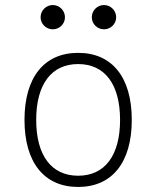

<svg xmlns="http://www.w3.org/2000/svg" viewBox="-20 -739 626 769"><path d="M293 9.8C428.7 9.8 507.8 -87.9 507.8 -258.8C507.8 -429.7 428.7 -527.3 293 -527.3C157.2 -527.3 78.1 -429.7 78.1 -258.8C78.1 -87.9 157.2 9.8 293 9.8ZM293 -35.2C186 -35.2 125 -116.2 125 -258.8C125 -401.4 186 -482.4 293 -482.4C399.9 -482.4 460.9 -401.4 460.9 -258.8C460.9 -116.2 399.9 -35.2 293 -35.2ZM191.4 -621.6C218.3 -621.6 240.2 -643.1 240.2 -669.9C240.2 -696.8 218.3 -718.8 191.4 -718.8C164.6 -718.8 142.6 -696.8 142.6 -669.9C142.6 -643.1 164.6 -621.6 191.4 -621.6ZM396.5 -621.6C423.3 -621.6 445.3 -643.1 445.3 -669.9C445.3 -696.8 423.3 -718.8 396.5 -718.8C369.6 -718.8 347.7 -696.8 347.7 -669.9C347.7 -643.1 369.6 -621.6 396.5 -621.6Z"/></svg>

Font: Cascadia Mono PL ExtraLight
Style: Regular
Weight: 200
Monospace: yes
Designer: Aaron Bell
Foundry: Saja Typeworks
Version: Version 2404.023